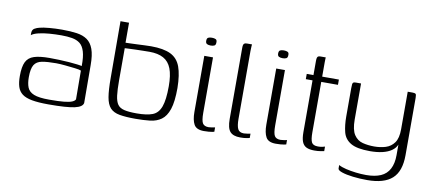

<svg xmlns="http://www.w3.org/2000/svg" viewBox="-60 -717 2352 1041"><g transform="rotate(10 1116.5 -197.0)"><path d="M224 7Q168 7 133 0.5Q98 -6 79 -20.5Q60 -35 52.5 -59Q45 -83 45 -118Q45 -169 58 -195.5Q71 -222 102 -232Q133 -242 186 -242Q211 -242 239.5 -241Q268 -240 294.5 -238Q321 -236 340.5 -233.5Q360 -231 366 -229Q367 -279 358 -308.5Q349 -338 331.5 -351.5Q314 -365 288 -369.5Q262 -374 229 -374Q196 -374 163 -371.5Q130 -369 103.5 -362.5Q77 -356 65 -346V-357Q65 -376 78 -383.5Q91 -391 105 -394Q123 -399 157.5 -402Q192 -405 227 -405Q274 -405 308.5 -400Q343 -395 366 -379Q389 -363 401 -330.5Q413 -298 413 -242L414 -34Q410 -12 367.5 -2.5Q325 7 224 7ZM223 -19Q275 -19 304.5 -22Q334 -25 348.5 -31Q363 -37 367 -46L366 -204Q358 -208 332.5 -211Q307 -214 277.5 -217Q248 -220 227 -220Q179 -220 149.5 -214.5Q120 -209 107 -188Q94 -167 94 -120Q94 -86 103 -63.5Q112 -41 139.5 -30Q167 -19 223 -19Z M702 2Q649 2 615 -4Q581 -10 563 -29.5Q545 -49 538.5 -88Q532 -127 532 -193L531 -505H578V-395Q581 -395 598 -395.5Q615 -396 638 -397Q661 -398 683 -399Q705 -400 718 -400Q787 -400 826 -381Q865 -362 881 -318.5Q897 -275 898 -202Q898 -126 884 -84.5Q870 -43 844 -24.5Q818 -6 782 -2Q746 2 702 2ZM703 -28Q759 -28 790.5 -40Q822 -52 836 -90Q850 -128 850 -203Q850 -264 836 -300Q822 -336 792 -352.5Q762 -369 715 -369Q701 -369 679.5 -368.5Q658 -368 636 -367.5Q614 -367 598 -366Q582 -365 579 -365V-188Q579 -136 583 -104.5Q587 -73 598.5 -56.5Q610 -40 635 -34Q660 -28 703 -28Z M1079 3Q1038 3 1024.5 -21.5Q1011 -46 1011 -90V-399H1059V-94Q1059 -51 1068 -36.5Q1077 -22 1101 -22Q1107 -22 1119.5 -24Q1132 -26 1136 -27V-3Q1133 -2 1125 -0.5Q1117 1 1105.5 2Q1094 3 1079 3ZM1035 -460Q1023 -460 1015 -464Q1007 -468 1007 -481Q1007 -495 1014.5 -499Q1022 -503 1035 -503Q1048 -503 1056 -499Q1064 -495 1063 -481Q1063 -468 1055.5 -464Q1048 -460 1035 -460Z M1279 3Q1240 3 1223 -16.5Q1206 -36 1206 -86V-477Q1206 -487 1207.5 -493Q1209 -499 1213.5 -502Q1218 -505 1228 -505H1255Q1255 -504 1254 -494.5Q1253 -485 1253 -468V-95Q1253 -57 1261.5 -39.5Q1270 -22 1295 -22Q1301 -22 1314 -24Q1327 -26 1331 -27V-3Q1325 -2 1313 0.5Q1301 3 1279 3Z M1475 3Q1434 3 1420.5 -21.5Q1407 -46 1407 -90V-399H1455V-94Q1455 -51 1464 -36.5Q1473 -22 1497 -22Q1503 -22 1515.5 -24Q1528 -26 1532 -27V-3Q1529 -2 1521 -0.5Q1513 1 1501.5 2Q1490 3 1475 3ZM1431 -460Q1419 -460 1411 -464Q1403 -468 1403 -481Q1403 -495 1410.5 -499Q1418 -503 1431 -503Q1444 -503 1452 -499Q1460 -495 1459 -481Q1459 -468 1451.5 -464Q1444 -460 1431 -460Z M1688 3Q1660 3 1643.5 -5Q1627 -13 1619.5 -32Q1612 -51 1612 -85V-370H1575V-399H1612V-477Q1612 -489 1614 -495Q1616 -501 1620.5 -503Q1625 -505 1633 -505H1661Q1661 -504 1660.5 -497.5Q1660 -491 1660 -477V-399H1752V-370H1660V-92Q1660 -53 1668 -37.5Q1676 -22 1703 -22Q1715 -22 1725.5 -24Q1736 -26 1741 -28V-3Q1735 -2 1721 0.5Q1707 3 1688 3Z M1997 111Q1956 111 1918.5 106.5Q1881 102 1857.5 94Q1834 86 1834 76V57Q1850 66 1875.5 72Q1901 78 1930 81.5Q1959 85 1987 85Q2035 85 2067 71Q2099 57 2115 26.5Q2131 -4 2131 -50V-108Q2123 -88 2103 -74Q2083 -60 2053 -53Q2023 -46 1985 -46Q1913 -46 1879 -66Q1845 -86 1835.5 -123Q1826 -160 1826 -209V-364Q1826 -379 1827 -386.5Q1828 -394 1832 -396.5Q1836 -399 1846 -399H1874Q1874 -373 1874 -348.5Q1874 -324 1874 -300Q1874 -276 1874 -251.5Q1874 -227 1874 -201Q1874 -144 1892 -117Q1910 -90 1939.5 -82.5Q1969 -75 2003 -75Q2037 -75 2066 -84Q2095 -93 2113 -118Q2131 -143 2131 -192V-399H2157Q2170 -399 2174.5 -395.5Q2179 -392 2179 -373V-58Q2179 31 2134.5 71Q2090 111 1997 111Z"/></g></svg>

Font: Genos Light
Style: Regular
Weight: 300
Designer: Robert E. Leuschke
Foundry: Robert E. Leuschke
Version: Version 1.010